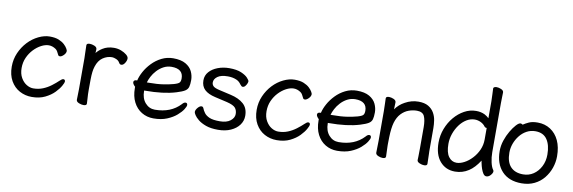

<svg xmlns="http://www.w3.org/2000/svg" viewBox="-52 -1117 4604 1544"><g transform="rotate(10 2250.0 -345.5)"><path d="M462 -167Q477 -167 477 -149Q477 -141 462.5 -114.5Q448 -88 418.5 -57.5Q389 -27 343 -4.5Q297 18 235 18Q181 18 135.5 -6.5Q90 -31 62.5 -79Q35 -127 35 -195Q35 -255 58 -307.5Q81 -360 118.5 -400Q156 -440 203.5 -463Q251 -486 295.5 -486Q340 -486 369 -474Q398 -462 415.5 -445.5Q433 -429 441 -414.5Q449 -400 449 -395Q449 -377 432 -360Q415 -343 401 -343Q391 -343 387 -351Q380 -365 373 -378Q367 -389 357 -396Q329 -415 300 -415Q271 -415 238.5 -398Q206 -381 178 -351.5Q150 -322 132.5 -283Q115 -244 115 -197.5Q115 -151 134 -118Q153 -85 180.5 -68.5Q208 -52 235 -52Q277 -52 313 -66.5Q349 -81 380 -104.5Q411 -128 434 -150Q451 -167 462 -167Z M599 -109V-364Q599 -374 598 -394Q596 -435 596 -468Q596 -484 622 -484Q639 -484 659 -476Q681 -467 681 -450Q681 -440 680 -431.5Q679 -423 679 -419Q698 -443 727 -461Q766 -486 820 -486Q851 -486 878 -475.5Q905 -465 923 -450Q941 -435 941 -420Q941 -402 928 -382Q915 -362 899 -362Q887 -362 880 -375Q871 -392 851 -400.5Q831 -409 817 -409Q777 -409 742 -385Q707 -361 691 -310Q684 -289 681 -263.5Q678 -238 677.5 -201Q677 -164 677 -121.5Q677 -79 679.5 -50.5Q682 -22 682 -6Q682 10 656 10Q639 10 619 2Q597 -7 597 -23Q597 -31 598 -66.5Q599 -102 599 -109Z M1303 -486Q1367 -486 1405 -464Q1443 -442 1459 -408Q1475 -374 1475 -338.5Q1475 -303 1469 -282Q1463 -261 1442 -248Q1421 -235 1375 -221Q1274 -190 1124 -190H1117V-186Q1117 -126 1149 -89.5Q1181 -53 1228 -53Q1358 -53 1435 -135Q1449 -152 1462 -152Q1478 -152 1478 -134Q1478 -123 1463 -99Q1448 -75 1417 -48Q1386 -21 1339 -1.5Q1292 18 1228 18Q1175 18 1132 -8Q1089 -34 1064.5 -82Q1040 -130 1040 -196V-207Q1032 -214 1025.5 -223.5Q1019 -233 1019 -241Q1019 -260 1044 -260Q1045 -260 1048 -260Q1056 -295 1077 -333.5Q1098 -372 1131.5 -407Q1165 -442 1209 -464Q1253 -486 1303 -486ZM1127 -258H1139Q1212 -258 1262 -266Q1312 -274 1344 -283Q1379 -293 1388 -304Q1397 -315 1397 -338Q1397 -416 1302 -416Q1267 -416 1237 -400Q1207 -384 1184 -359Q1161 -334 1147 -307Q1133 -280 1127 -258Z M1572 -354Q1572 -394 1598 -423.5Q1624 -453 1667.5 -469.5Q1711 -486 1761 -486Q1822 -486 1859 -470Q1896 -454 1913 -435Q1930 -416 1930 -408Q1930 -400 1925 -388.5Q1920 -377 1911.5 -367Q1903 -357 1891 -357Q1882 -357 1870 -373Q1856 -394 1835 -404Q1803 -419 1761 -419Q1705 -419 1677 -398.5Q1649 -378 1649 -350Q1649 -333 1661 -320.5Q1673 -308 1712 -299L1808 -277Q1875 -262 1914 -227.5Q1953 -193 1953 -130Q1953 -89 1928.5 -55.5Q1904 -22 1859.5 -2Q1815 18 1755.5 18Q1696 18 1656.5 3.5Q1617 -11 1593 -30.5Q1569 -50 1558.5 -67Q1548 -84 1548 -91Q1548 -108 1564 -126.5Q1580 -145 1594 -145Q1605 -145 1610 -134Q1617 -115 1631 -96Q1645 -77 1673.5 -64.5Q1702 -52 1758 -52Q1814 -52 1844.5 -76Q1875 -100 1875 -131Q1875 -162 1858.5 -181.5Q1842 -201 1789 -214L1689 -237Q1631 -250 1601.5 -278Q1572 -306 1572 -354Z M2462 -167Q2477 -167 2477 -149Q2477 -141 2462.5 -114.5Q2448 -88 2418.5 -57.5Q2389 -27 2343 -4.5Q2297 18 2235 18Q2181 18 2135.5 -6.5Q2090 -31 2062.5 -79Q2035 -127 2035 -195Q2035 -255 2058 -307.5Q2081 -360 2118.5 -400Q2156 -440 2203.5 -463Q2251 -486 2295.5 -486Q2340 -486 2369 -474Q2398 -462 2415.5 -445.5Q2433 -429 2441 -414.5Q2449 -400 2449 -395Q2449 -377 2432 -360Q2415 -343 2401 -343Q2391 -343 2387 -351Q2380 -365 2373 -378Q2367 -389 2357 -396Q2329 -415 2300 -415Q2271 -415 2238.5 -398Q2206 -381 2178 -351.5Q2150 -322 2132.5 -283Q2115 -244 2115 -197.5Q2115 -151 2134 -118Q2153 -85 2180.5 -68.5Q2208 -52 2235 -52Q2277 -52 2313 -66.5Q2349 -81 2380 -104.5Q2411 -128 2434 -150Q2451 -167 2462 -167Z M2803 -486Q2867 -486 2905 -464Q2943 -442 2959 -408Q2975 -374 2975 -338.5Q2975 -303 2969 -282Q2963 -261 2942 -248Q2921 -235 2875 -221Q2774 -190 2624 -190H2617V-186Q2617 -126 2649 -89.5Q2681 -53 2728 -53Q2858 -53 2935 -135Q2949 -152 2962 -152Q2978 -152 2978 -134Q2978 -123 2963 -99Q2948 -75 2917 -48Q2886 -21 2839 -1.5Q2792 18 2728 18Q2675 18 2632 -8Q2589 -34 2564.5 -82Q2540 -130 2540 -196V-207Q2532 -214 2525.5 -223.5Q2519 -233 2519 -241Q2519 -260 2544 -260Q2545 -260 2548 -260Q2556 -295 2577 -333.5Q2598 -372 2631.5 -407Q2665 -442 2709 -464Q2753 -486 2803 -486ZM2627 -258H2639Q2712 -258 2762 -266Q2812 -274 2844 -283Q2879 -293 2888 -304Q2897 -315 2897 -338Q2897 -416 2802 -416Q2767 -416 2737 -400Q2707 -384 2684 -359Q2661 -334 2647 -307Q2633 -280 2627 -258Z M3122 -108V-92Q3122 -63 3125 -5Q3125 11 3100 11Q3083 11 3064 3Q3042 -6 3042 -22Q3042 -30 3043 -70.5Q3044 -111 3044 -118V-361Q3044 -390 3042.5 -422.5Q3041 -455 3041 -465Q3041 -481 3066 -481Q3083 -481 3102 -473Q3124 -464 3124 -447Q3123 -409 3122 -390Q3152 -432 3197 -456Q3249 -485 3306 -485Q3356 -485 3386.5 -467Q3417 -449 3433.5 -420.5Q3450 -392 3455 -359Q3460 -326 3460 -296V-108Q3460 -102 3461 -82Q3463 -41 3463 -5Q3463 11 3438 11Q3421 11 3402 3Q3380 -6 3380 -21V-22Q3381 -38 3381 -48L3382 -117V-290Q3382 -347 3367 -380Q3352 -411 3306 -411Q3273 -411 3239.5 -399Q3206 -387 3179 -358.5Q3152 -330 3138 -283Q3125 -237 3123 -163Q3123 -131 3122 -108Z M3882 -451V-590Q3882 -620 3880 -648.5Q3878 -677 3878 -693Q3878 -702 3888 -706Q3895 -709 3904 -709Q3921 -709 3940 -701Q3962 -692 3962 -676Q3962 -664 3961 -638.5Q3960 -613 3960 -588V-188Q3960 -146 3969 -106Q3978 -66 3993 -47Q3996 -42 3996 -37Q3996 -23 3980.5 -5.5Q3965 12 3946 12Q3931 12 3920 -5Q3901 -34 3890 -89Q3888 -98 3887 -106Q3847 -44 3802 -15Q3752 18 3691 18Q3615 18 3568 -36.5Q3521 -91 3521 -190Q3521 -249 3542 -303.5Q3563 -358 3598.5 -400Q3634 -442 3679.5 -467Q3725 -492 3776 -492Q3815 -492 3846 -477Q3867 -466 3882 -451ZM3882 -372Q3880 -372 3878 -372Q3870 -372 3864 -379Q3850 -399 3826 -410.5Q3802 -422 3777 -422Q3742 -422 3710 -402.5Q3678 -383 3653.5 -349.5Q3629 -316 3615 -275.5Q3601 -235 3601 -193Q3601 -123 3626 -88.5Q3651 -54 3691 -54Q3720 -54 3753.5 -71.5Q3787 -89 3816.5 -120.5Q3846 -152 3864 -192Q3882 -232 3882 -278Z M4279 -486Q4338 -486 4383.5 -456.5Q4429 -427 4454 -373.5Q4479 -320 4479 -245Q4479 -197 4463 -150.5Q4447 -104 4416 -65.5Q4385 -27 4339 -4.5Q4293 18 4234 18Q4131 18 4074 -43Q4017 -104 4017 -208Q4017 -252 4031.5 -295Q4046 -338 4067 -373.5Q4088 -409 4109 -432Q4130 -455 4144 -455Q4154 -455 4162 -448Q4181 -461 4208.5 -473.5Q4236 -486 4279 -486ZM4234 -55Q4281 -55 4318 -79.5Q4355 -104 4377.5 -147.5Q4400 -191 4400 -245Q4400 -323 4369 -368.5Q4338 -414 4273 -414Q4235 -414 4202.5 -396.5Q4170 -379 4146 -348.5Q4122 -318 4109 -282Q4096 -246 4096 -209Q4096 -132 4132 -93.5Q4168 -55 4234 -55Z"/></g></svg>

Font: Moon Stars Kai HW
Style: Bold
Weight: 700
Designer: GuiWonder
Version: Version 1.101